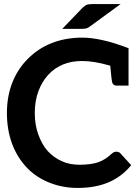

<svg xmlns="http://www.w3.org/2000/svg" viewBox="-20 -916 677 944"><path d="M554 -495H612V-679C521 -714 445 -731 385 -731C330 -731 279 -722 234 -704C188 -686 150 -660 117 -627C84 -594 59 -556 41 -511C23 -466 14 -415 14 -361C14 -307 22 -258 38 -213C54 -168 78 -129 108 -96C138 -63 175 -38 218 -20C261 -2 308 8 362 8C422 8 474 -2 517 -21C560 -40 596 -68 625 -104L572 -162C567 -168 560 -170 553 -170C549 -170 545 -170 541 -168C537 -166 533 -164 530 -161C519 -151 508 -142 497 -135C486 -128 474 -122 462 -118C450 -114 436 -111 421 -109C406 -107 389 -106 371 -106C340 -106 312 -111 285 -123C258 -135 235 -151 215 -173C195 -195 181 -221 169 -253C157 -285 151 -320 151 -361C151 -400 157 -436 169 -468C181 -500 197 -526 217 -548C237 -570 261 -587 290 -599C319 -611 350 -616 384 -616C422 -616 467 -609 522 -593C526 -549 529 -522 531 -513C534 -501 541 -495 554 -495ZM573 -896H436C429 -896 424 -895 419 -895C414 -895 410 -894 406 -892C402 -891 400 -889 396 -886C392 -883 388 -880 384 -876L286 -774H383C388 -774 392 -775 396 -775C399 -775 403 -776 406 -777C409 -778 412 -779 415 -781C418 -783 421 -785 425 -788Z"/></svg>

Font: SVN-Aleo
Style: Bold
Weight: 700
Designer: Alessio Laiso
Version: Version 1.2.2